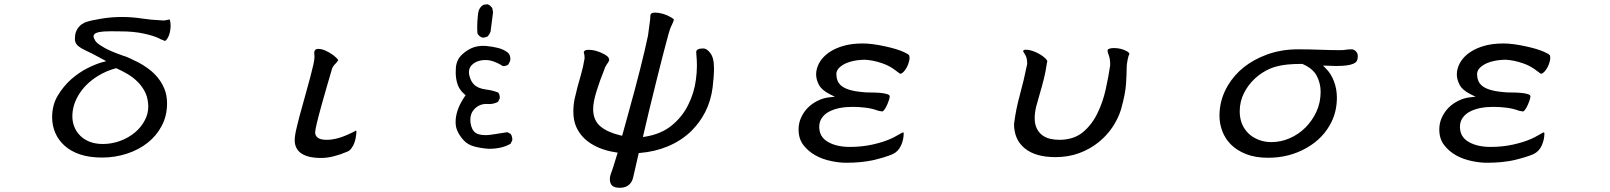

<svg xmlns="http://www.w3.org/2000/svg" viewBox="-20 -704 7540 899"><path d="M500 -557.6 545.9 -557.1Q605.5 -557.1 652.6 -546.9Q699.7 -536.6 723.6 -524.9Q725.1 -524.4 728.5 -522.5Q733.9 -519 737.8 -518.1Q744.1 -515.6 747.6 -514.2Q751 -512.7 752 -512.2Q758.8 -514.6 765.6 -526.9Q777.3 -546.9 778.8 -579.6Q778.8 -582 778.8 -584.5Q778.8 -599.1 774.9 -612.8Q771 -612.8 765.6 -611.3Q751.5 -607.9 745.1 -607.9Q738.8 -607.9 733.4 -608.9Q686.5 -610.8 641.6 -617.7Q597.2 -624.5 550.8 -624.5Q501.5 -624.5 455.1 -616.7Q432.1 -612.8 412.1 -608.6Q392.1 -604.5 377 -598.6Q361.8 -591.3 352.5 -581.5Q343.3 -571.8 338.4 -561.3Q333.5 -550.8 332 -540.3Q330.6 -529.8 330.6 -522Q330.6 -505.9 340.3 -494.1L342.8 -491.7Q354.5 -480 384.8 -465.8Q409.2 -455.1 461.4 -426.3L477.5 -417.5L460 -413.1Q431.2 -405.3 390.6 -385.3Q349.6 -364.7 313 -332.5Q276.4 -299.8 250.2 -255.9Q224.1 -211.9 224.1 -155.3Q224.1 -115.7 239 -81.5Q253.9 -47.4 282.7 -21.5Q311.5 4.4 355 19Q398.4 33.7 458.5 33.7Q518.6 33.7 574 15.6Q629.4 -2.4 671.4 -35.6Q712.9 -68.4 737.5 -115.2Q762.2 -162.1 762.2 -219.7Q762.2 -259.3 749 -290Q733.4 -327.6 703.1 -357.9Q688.5 -372.6 671.9 -384.3Q648.4 -400.9 628.4 -411.6Q606.9 -422.4 587.6 -431.2Q568.4 -439.9 564 -440.9H563Q500.5 -462.4 470.2 -479.5Q443.8 -494.1 432.1 -505.9Q424.3 -513.7 421.9 -521.5Q418 -527.8 418 -533.9Q418 -540 422.4 -544.4Q425.3 -547.4 429.7 -549.3Q443.4 -555.2 466.3 -556.6Q482.4 -557.6 500 -557.6ZM674.3 -205.6Q674.3 -172.9 659.7 -144Q642.6 -109.4 611.8 -83.7Q581.1 -58.1 541.7 -43.9Q502.4 -29.8 461.9 -29.8Q427.2 -29.8 400.6 -40Q374 -50.3 355.7 -68.6Q337.4 -86.9 328.1 -110.1Q318.8 -133.3 318.8 -159.2Q318.8 -209 345.7 -255.4Q377.4 -311 440.4 -349.6Q477.5 -372.1 523.9 -384.8Q553.2 -371.6 578.1 -356.9Q631.3 -324.7 656.7 -277.8Q670.4 -252.9 673.3 -221.2Q674.3 -213.4 674.3 -205.6Z M1556.6 -412.1Q1559.6 -415.5 1561.5 -418.5Q1563.5 -421.4 1563.5 -422.1Q1563.5 -422.9 1563 -423.3Q1557.6 -432.6 1541 -445.3Q1523.4 -458.5 1504.6 -466.8Q1485.8 -475.1 1469.2 -475.1Q1460.9 -475.1 1456.5 -470.7Q1451.2 -465.3 1451.2 -456.1Q1451.2 -454.1 1451.7 -451.2Q1452.6 -444.8 1452.6 -438Q1452.6 -425.8 1447.3 -401.4Q1435.1 -348.6 1414.6 -276.4Q1386.7 -177.2 1381.3 -155.8Q1372.6 -121.1 1369.6 -108.4Q1359.9 -70.3 1359.9 -47.9Q1359.9 -7.8 1390.1 13.7Q1421.4 35.6 1483.4 35.6Q1513.7 35.6 1544.4 27.3Q1573.7 20 1606.4 5.9Q1616.7 2 1624.5 -8.3Q1644 -33.2 1647.9 -74.7Q1648.9 -82 1648.9 -88.9Q1647.9 -91.3 1647 -92.8Q1640.6 -89.8 1633.3 -85.4Q1591.3 -64.5 1562.3 -56.9Q1533.2 -49.3 1510.7 -49.3Q1481.9 -49.3 1469.7 -58.1Q1455.6 -67.4 1455.6 -84Q1455.6 -104 1487.3 -217.8Q1500 -263.7 1513.2 -308.6Q1534.7 -383.3 1535.4 -384.5Q1536.1 -385.7 1536.6 -386.7Q1537.1 -387.7 1537.6 -388.9Q1538.1 -390.1 1538.8 -391.1Q1539.6 -392.1 1540 -393.1Q1543 -397.9 1556.6 -412.1Z M2256.8 -217.3 2269.5 -216.8Q2293 -216.8 2312 -227.1L2319.8 -243.2Q2320.3 -245.1 2320.3 -249.3Q2320.3 -253.4 2318.6 -259.3Q2316.9 -265.1 2313 -270.5Q2286.1 -281.2 2256.8 -284.7Q2217.8 -289.6 2199.7 -308.1Q2185.5 -321.8 2178.7 -346.7Q2175.8 -356.4 2175.8 -363.3Q2175.8 -370.1 2176.3 -374.5Q2178.7 -388.7 2189.5 -399.9Q2206.1 -416.5 2233.4 -421.4Q2243.7 -422.9 2253.4 -422.9Q2272 -422.9 2290 -416.5Q2315.9 -407.2 2333.5 -395Q2335.4 -394.5 2336.9 -394.5Q2351.1 -394.5 2360.4 -402.3L2368.7 -418.9Q2369.6 -423.8 2369.6 -429.2Q2369.6 -444.8 2359.4 -456.5Q2338.9 -472.7 2313.2 -479.2Q2287.6 -485.8 2256.3 -488.8Q2249 -489.3 2242.2 -489.3Q2219.2 -489.3 2197.8 -482.4Q2169.9 -473.1 2143.6 -448.7Q2118.2 -425.3 2114.7 -388.7Q2113.8 -377.4 2113.8 -366.2Q2113.8 -340.8 2119.6 -318.4Q2127.4 -286.1 2155.3 -262.2L2160.2 -258.3L2156.2 -252.4Q2118.7 -198.2 2113.8 -146Q2113.3 -139.2 2113.3 -132.3Q2113.3 -111.8 2120.1 -94.7Q2129.4 -71.3 2149.9 -48.3Q2169.9 -25.9 2202.6 -17.6Q2235.4 -9.3 2269.5 -7.3Q2299.3 -7.3 2324 -12.9Q2348.6 -18.6 2370.6 -30.8L2378.4 -46.9Q2378.9 -49.3 2378.9 -52.2Q2378.9 -55.2 2377.9 -59.6Q2377 -68.8 2371.1 -77.1L2355.5 -85Q2322.8 -79.6 2282.7 -73.7Q2266.1 -71.3 2254.4 -71.3Q2222.7 -71.3 2207.5 -81.5Q2188 -94.7 2183.1 -129.4Q2182.1 -136.7 2182.1 -143.1Q2182.1 -173.8 2202.6 -194.8Q2225.6 -217.3 2256.8 -217.3ZM2239.3 -527.8Q2240.2 -527.8 2243.2 -527.8Q2246.1 -527.8 2251.5 -529.1Q2256.8 -530.3 2263.2 -533.2Q2272 -542.5 2276.9 -555.7L2288.6 -646.5L2285.2 -665.5Q2276.4 -679.7 2262.2 -684.1L2243.7 -681.6Q2221.2 -668 2218.3 -638.7Q2214.4 -602.1 2214.4 -580.6Q2214.4 -559.1 2215.8 -546.4Q2225.6 -531.2 2239.3 -527.8Z M3028.8 -640.1Q3026.4 -637.7 3025.6 -633.3Q3024.9 -628.9 3024.9 -626Q3024.9 -616.7 3022.9 -603Q3021.5 -591.8 3014.2 -537.6Q2986.8 -406.2 2922.9 -176.3Q2906.2 -116.2 2893.1 -68.4L2886.2 -69.8Q2825.7 -84 2792.5 -111.3Q2757.3 -140.1 2757.3 -193.4Q2757.3 -227.1 2773.9 -279.3Q2789.6 -329.6 2808.6 -375.5Q2812.5 -389.2 2818.1 -397.7Q2823.7 -406.2 2827.6 -412.1Q2832.5 -419.9 2832.5 -423.6Q2832.5 -427.2 2830.1 -431.6Q2829.1 -435.1 2826.7 -437.5Q2824.2 -439.9 2821.8 -441.9Q2817.4 -445.3 2811 -449.2Q2792 -460 2769.5 -466.3Q2752.4 -470.7 2737.8 -470.7Q2726.6 -470.7 2722.4 -469Q2718.3 -467.3 2716.3 -465.3Q2714.4 -463.4 2713.4 -459.5Q2717.3 -447.8 2717.3 -431.6V-431.2Q2710.4 -389.2 2700.9 -356.7Q2691.4 -324.2 2683.8 -295.9Q2676.3 -267.6 2670.4 -240.2Q2664.6 -212.9 2664.6 -181.6Q2664.6 -141.1 2677.7 -110.8Q2692.4 -77.6 2718.3 -53.7Q2744.1 -29.8 2780.8 -13.7Q2817.4 2.4 2863.3 9.3L2872.1 10.7Q2859.4 49.8 2855.5 64.5Q2848.6 88.4 2840.8 107.9Q2835.4 122.6 2835.4 134.8Q2835.4 147 2839.8 156.2Q2849.1 175.3 2881.8 175.3Q2921.4 175.3 2938 145Q2942.4 136.7 2944.8 126L2970.7 12.7L2976.1 12.2Q3046.9 6.3 3106.4 -18.6Q3172.4 -45.9 3219.7 -93.3Q3256.8 -130.9 3281.7 -178.7Q3309.1 -232.4 3316.9 -295.9Q3323.2 -353 3323.2 -377.4Q3323.2 -384.8 3322.8 -391.1V-391.6Q3322.8 -433.1 3305.7 -455.6Q3289.6 -477.1 3273.2 -477.1Q3256.8 -477.1 3249.5 -473.6Q3242.7 -470.2 3241.2 -466.6Q3239.7 -462.9 3239.7 -460.7Q3239.7 -458.5 3240.2 -454.8Q3240.7 -451.2 3240.7 -446.8Q3243.2 -423.8 3243.2 -394.8Q3243.2 -365.7 3238.3 -329.6Q3230 -267.6 3202.1 -212.4Q3174.8 -157.2 3125.5 -116.7Q3076.2 -76.2 3001 -64L2990.2 -62.5Q3019 -187.5 3053.7 -326.2L3083 -442.4Q3097.2 -498 3109.9 -543.9Q3116.2 -568.8 3126.5 -588.9Q3130.4 -597.2 3132.8 -603.3Q3135.3 -609.4 3135.3 -611.8L3133.3 -614.7Q3129.4 -618.7 3120.6 -623.5Q3103.5 -633.8 3083.7 -639.4Q3064 -645 3048.3 -645Q3044.9 -645 3041.5 -644.5Q3032.7 -644 3028.8 -640.1Z M3896 -357.4V-357.9Q3897 -375.5 3910.9 -388.2Q3924.8 -400.9 3943.4 -408.7Q3974.1 -421.4 4014.6 -423.8Q4022 -424.3 4029.3 -424.3H4029.8Q4068.4 -422.4 4110.8 -407.7Q4129.9 -401.4 4145.5 -392.6Q4161.1 -383.8 4172.4 -375Q4187.5 -363.3 4190.2 -361.6Q4192.9 -359.9 4193.8 -359.4Q4195.3 -358.9 4196.3 -358.9Q4202.1 -358.9 4210.4 -367.2Q4218.8 -375.5 4226.1 -389.2Q4233.4 -402.8 4236.8 -418.5Q4238.8 -426.3 4238.8 -432.6Q4238.8 -439 4237.3 -444.3Q4232.9 -451.2 4210.9 -460.9Q4177.7 -475.6 4123 -487.3Q4062 -500.5 4019.5 -500.5Q3964.8 -500.5 3924.3 -487.8Q3861.8 -468.3 3829.1 -428.7Q3820.3 -418 3814.5 -406.7Q3801.3 -380.9 3801.3 -355.5Q3801.3 -332 3814.5 -306.6Q3827.6 -281.7 3866.7 -262.2L3889.2 -251L3864.3 -248.5Q3835.9 -245.6 3810.1 -232.9Q3755.9 -207 3731.4 -154.3Q3719.2 -128.4 3719.2 -97.7Q3719.2 -54.2 3741.7 -24.9Q3764.6 4.9 3798.1 23.4Q3831.5 42 3870.8 50Q3910.2 58.1 3941.4 58.1Q4015.6 58.1 4071 45.2Q4126.5 32.2 4160.2 17.6Q4186 5.4 4198.7 -22.5Q4211.4 -50.3 4211.4 -80.1Q4211.4 -81.5 4209.5 -84Q4209.5 -84.5 4209 -84.5Q4204.6 -83.5 4188 -73.7Q4165 -60.1 4148.4 -53.2Q4114.3 -38.1 4064.9 -27.1Q4015.6 -16.1 3959 -16.1Q3898.4 -16.1 3858.4 -38.6Q3815.9 -62 3815.9 -110.4Q3815.9 -135.3 3829.6 -153.8Q3842.8 -171.9 3864.7 -182.6Q3906.2 -203.6 3972.7 -203.6Q4002.4 -203.6 4033.7 -199.7Q4064.9 -195.8 4092.3 -185.5Q4107.4 -182.1 4110.4 -182.1Q4116.7 -182.1 4127 -199.7Q4135.7 -214.8 4142.6 -236.3Q4146 -248 4146 -252.9Q4146 -259.3 4134.3 -263.2Q4118.7 -268.1 4097.2 -269.5Q4075.2 -271 4053 -271Q4030.8 -271 4018.6 -272.9Q3941.9 -279.3 3914.6 -306.6Q3905.3 -315.9 3901.4 -327.1Q3896 -341.3 3896 -357.4ZM4209 -84.5Z M5254.9 -464.8Q5228.5 -479 5195.8 -479Q5185.5 -479 5178 -477.1Q5170.4 -475.1 5168.2 -472.7Q5166 -470.2 5166 -467.8Q5166 -460.4 5168.5 -454.1Q5170.9 -447.8 5172.4 -442.9Q5175.3 -434.1 5176.8 -424.3Q5178.2 -414.6 5178.2 -398.4V-397.9Q5170.4 -345.2 5157 -284.7Q5143.6 -224.1 5117.7 -171.9Q5091.8 -119.1 5049.8 -84.5Q5006.3 -49.3 4940.4 -49.3Q4918.9 -49.3 4898.9 -53.7Q4854 -64 4835 -101.6Q4824.7 -121.1 4824.7 -151.4Q4824.7 -174.8 4831.5 -204.1Q4838.9 -232.4 4848.6 -265.1Q4858.4 -297.9 4865.2 -325.2Q4872.1 -352.5 4875.7 -371.6Q4879.4 -390.6 4882.3 -411.1Q4883.8 -413.6 4883.8 -415.5Q4883.8 -422.9 4872.1 -433.1Q4854.5 -448.7 4830.1 -459.5Q4803.7 -471.2 4783.2 -471.2Q4775.4 -471.2 4772.5 -468.3Q4771 -466.8 4770.5 -463.9Q4777.3 -453.6 4782.7 -442.9Q4789.6 -429.7 4789.6 -405.3V-404.3Q4773.9 -327.1 4755.4 -260Q4736.8 -192.9 4728 -123.5Q4728 -50.3 4778.3 -9.3Q4828.6 31.7 4921.9 31.7Q4982.9 31.7 5033.9 12.7Q5085 -6.3 5124.5 -38.6Q5176.8 -81.1 5207 -139.2Q5222.2 -167.5 5230.5 -197.3Q5249.5 -266.1 5252.4 -311.3Q5255.4 -356.4 5255.4 -386.7Q5255.4 -400.9 5259.3 -421.6Q5263.2 -442.4 5268.1 -451.7Q5268.1 -454.1 5264.6 -457.8Q5261.2 -461.4 5254.9 -464.8Z M6174.8 -397Q6215.3 -395 6235.4 -395Q6292.5 -395 6315.9 -405.3Q6329.6 -411.1 6333.5 -419.4Q6337.4 -427.7 6337.4 -438.5Q6337.4 -440.9 6337.4 -443.4Q6337.4 -451.2 6334 -456.5Q6327.6 -467.8 6316.4 -471.7Q6313 -473.1 6311.5 -473.1Q6294.4 -473.1 6282.2 -471.2Q6270 -469.2 6256.8 -469.2Q6212.4 -469.2 6173.3 -470.7Q6108.9 -473.1 6057.6 -473.1Q5979 -473.1 5911.1 -448.2Q5788.6 -402.8 5729.5 -304.2Q5689.9 -237.8 5689.9 -162.1Q5689.9 -125.5 5703.1 -90.1Q5716.3 -54.7 5743.9 -27.1Q5771.5 0.5 5814.7 17.6Q5857.9 34.7 5918 34.7Q6017.1 34.7 6098.1 -11.7Q6177.2 -56.6 6214.8 -133.8Q6239.7 -185.1 6239.7 -247.1Q6239.7 -286.6 6226.1 -323Q6212.4 -359.4 6188 -383.3ZM6163.6 -274.4Q6163.6 -224.1 6144 -181.2Q6124 -138.2 6092 -106.4Q6060.1 -74.7 6018.6 -56.6Q5977.1 -38.6 5932.6 -38.6Q5901.9 -38.6 5875 -48.8Q5818.4 -70.3 5795.9 -123Q5784.7 -149.9 5784.7 -182.6Q5784.7 -228.5 5804.7 -268.1Q5824.2 -307.1 5856 -336.4Q5887.7 -365.7 5927.2 -382.8Q5960.9 -397 6008.3 -401.9Q6037.6 -404.8 6076.2 -404.8H6077.6Q6127.4 -383.8 6145.5 -348.6Q6163.6 -313.5 6163.6 -274.4Z M6896 -357.4V-357.9Q6897 -375.5 6910.9 -388.2Q6924.8 -400.9 6943.4 -408.7Q6974.1 -421.4 7014.6 -423.8Q7022 -424.3 7029.3 -424.3H7029.8Q7068.4 -422.4 7110.8 -407.7Q7129.9 -401.4 7145.5 -392.6Q7161.1 -383.8 7172.4 -375Q7187.5 -363.3 7190.2 -361.6Q7192.9 -359.9 7193.8 -359.4Q7195.3 -358.9 7196.3 -358.9Q7202.1 -358.9 7210.4 -367.2Q7218.8 -375.5 7226.1 -389.2Q7233.4 -402.8 7236.8 -418.5Q7238.8 -426.3 7238.8 -432.6Q7238.8 -439 7237.3 -444.3Q7232.9 -451.2 7210.9 -460.9Q7177.7 -475.6 7123 -487.3Q7062 -500.5 7019.5 -500.5Q6964.8 -500.5 6924.3 -487.8Q6861.8 -468.3 6829.1 -428.7Q6820.3 -418 6814.5 -406.7Q6801.3 -380.9 6801.3 -355.5Q6801.3 -332 6814.5 -306.6Q6827.6 -281.7 6866.7 -262.2L6889.2 -251L6864.3 -248.5Q6835.9 -245.6 6810.1 -232.9Q6755.9 -207 6731.4 -154.3Q6719.2 -128.4 6719.2 -97.7Q6719.2 -54.2 6741.7 -24.9Q6764.6 4.9 6798.1 23.4Q6831.5 42 6870.8 50Q6910.2 58.1 6941.4 58.1Q7015.6 58.1 7071 45.2Q7126.5 32.2 7160.2 17.6Q7186 5.4 7198.7 -22.5Q7211.4 -50.3 7211.4 -80.1Q7211.4 -81.5 7209.5 -84Q7209.5 -84.5 7209 -84.5Q7204.6 -83.5 7188 -73.7Q7165 -60.1 7148.4 -53.2Q7114.3 -38.1 7064.9 -27.1Q7015.6 -16.1 6959 -16.1Q6898.4 -16.1 6858.4 -38.6Q6815.9 -62 6815.9 -110.4Q6815.9 -135.3 6829.6 -153.8Q6842.8 -171.9 6864.7 -182.6Q6906.2 -203.6 6972.7 -203.6Q7002.4 -203.6 7033.7 -199.7Q7064.9 -195.8 7092.3 -185.5Q7107.4 -182.1 7110.4 -182.1Q7116.7 -182.1 7127 -199.7Q7135.7 -214.8 7142.6 -236.3Q7146 -248 7146 -252.9Q7146 -259.3 7134.3 -263.2Q7118.7 -268.1 7097.2 -269.5Q7075.2 -271 7053 -271Q7030.8 -271 7018.6 -272.9Q6941.9 -279.3 6914.6 -306.6Q6905.3 -315.9 6901.4 -327.1Q6896 -341.3 6896 -357.4ZM7209 -84.5Z"/></svg>

Font: Bakudai
Style: ExtraLight
Weight: 200
Version: Version 1.48